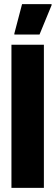

<svg xmlns="http://www.w3.org/2000/svg" viewBox="-20 -903 268 923"><path d="M35 0V-688H191V0ZM49 -737V-742L86 -883H228V-878L170 -737Z"/></svg>

Font: Saira ExtraCondensed Black
Style: Regular
Weight: 900
Width: 2
Designer: Hector Gatti with collaboration of the Omnibus-Type team
Foundry: Omnibus-Type
Version: Version 1.101